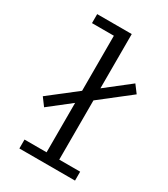

<svg xmlns="http://www.w3.org/2000/svg" viewBox="-167 -742 718 820"><g transform="rotate(30 191.5 -331.5)"><path d="M65.4 -663.1H235.8V-395.5L354.5 -488.3L382.8 -450.7L235.8 -335.9V-43.9H338.9V0H64.5V-43.9H173.3V-287.6L67.9 -205.1L39.6 -243.2L173.3 -347.2V-618.7H65.4Z"/></g></svg>

Font: Anaheim
Style: Regular
Weight: 400
Designer: vernon adams
Foundry: vernon adams
Version: Version 1.002; ttfautohint (v0.93.5-3d13) -l 8 -r 50 -G 200 